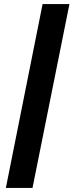

<svg xmlns="http://www.w3.org/2000/svg" viewBox="-20 -822 364 951"><path d="M324 -802 141 109H9L191 -802Z"/></svg>

Font: Gontserrat
Style: Bold Italic
Weight: 700
Italic angle: -11.3°
Designer: Julieta Ulanovsky
Foundry: Julieta Ulanovsky
Version: Version 6.001